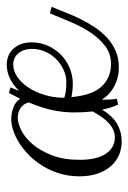

<svg xmlns="http://www.w3.org/2000/svg" viewBox="73 -478 376 562"><g transform="rotate(-90 261.0 -197.0)"><path d="M522 -233.9Q514.2 -215.3 505.6 -193.4Q497.1 -171.4 486.3 -149.7Q475.6 -127.9 462.2 -107.7Q448.7 -87.4 431.4 -71.5Q414.1 -55.7 392.6 -46.4Q371.1 -37.1 344.2 -37.1Q315.4 -37.1 290.5 -50Q265.6 -63 250 -86.9Q250 -59.6 252.9 -43L235.8 -39.1Q230.5 -50.3 227.1 -61.8Q223.6 -73.2 221.2 -85.9Q201.2 -54.2 178.2 -41.5Q155.3 -28.8 127.9 -28.8Q107.9 -28.8 89.6 -36.1Q71.3 -43.5 57.1 -58.8Q43 -74.2 34.4 -97.7Q25.9 -121.1 25.9 -152.8Q25.9 -183.1 33.9 -209.7Q42 -236.3 55.2 -258.3Q68.4 -280.3 85.7 -297.9Q103 -315.4 121.6 -327.4Q140.1 -339.4 158.7 -345.7Q177.2 -352.1 192.9 -352.1Q210 -352.1 226.6 -346.2Q243.2 -340.3 252.9 -326.2Q256.8 -333.5 261.2 -341.8Q265.6 -350.1 270 -358.9L286.1 -354Q283.7 -348.1 281 -342Q278.3 -335.9 275.9 -329.1Q292.5 -346.2 312 -355.7Q331.5 -365.2 352.1 -365.2Q382.3 -365.2 400.1 -345Q418 -324.7 418 -293Q418 -266.1 407.7 -243.9Q397.5 -221.7 380.6 -205.6Q363.8 -189.5 342 -180.7Q320.3 -171.9 296.9 -171.9Q285.6 -171.9 275.6 -173.1Q265.6 -174.3 257.8 -175.8Q263.2 -115.2 288.8 -87.6Q314.5 -60.1 355 -60.1Q384.8 -60.1 407.5 -77.4Q430.2 -94.7 447.5 -121.1Q464.8 -147.5 478 -179Q491.2 -210.4 502.9 -238.8ZM140.1 -48.8Q151.9 -48.8 162.4 -53.7Q172.9 -58.6 182.4 -67.4Q191.9 -76.2 200.2 -88.1Q208.5 -100.1 215.8 -113.8Q214.4 -126 213.6 -139.9Q212.9 -153.8 212.9 -168Q212.9 -198.2 219.2 -229.7Q225.6 -261.2 242.2 -300.8Q238.3 -316.4 226.1 -324.7Q213.9 -333 196.8 -333Q181.2 -333 160.2 -322.5Q139.2 -312 120.1 -289.8Q101.1 -267.6 87.6 -233.4Q74.2 -199.2 74.2 -151.9Q74.2 -101.6 92 -75.2Q109.9 -48.8 140.1 -48.8ZM353 -346.2Q335 -346.2 317.6 -334.7Q300.3 -323.2 286.6 -303Q272.9 -282.7 264.4 -255.4Q255.9 -228 255.9 -196.8Q262.2 -194.3 273.7 -192.6Q285.2 -190.9 301.8 -190.9Q319.3 -190.9 336.7 -198.5Q354 -206.1 367.9 -219.5Q381.8 -232.9 390.4 -251.5Q398.9 -270 398.9 -292Q398.9 -302.7 396 -312.5Q393.1 -322.3 387.2 -329.8Q381.3 -337.4 372.8 -341.8Q364.3 -346.2 353 -346.2Z"/></g></svg>

Font: Clicker Script
Style: Regular
Weight: 400
Designer: Astigmatic (AOETI)
Foundry: Astigmatic (AOETI)
Version: Version 1.000